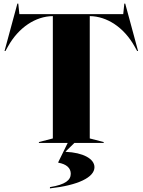

<svg xmlns="http://www.w3.org/2000/svg" viewBox="-20 -790 788 1061"><path d="M195 0H354L302 106V109C348 117 371 139 371 170C371 205 342 230 256 244V251C411 234 502 190 502 134C502 87 438 53 343 49V47L391 0H553V-5L476 -25V-701C571 -700 665 -639 724 -533L738 -508H743L672 -770H667L661 -712H87L81 -770H76L5 -508H10L24 -533C83 -639 177 -700 272 -701V-25L195 -5Z"/></svg>

Font: Nyght Serif Dark
Style: Regular
Weight: 800
Designer: Maksym Kobuzan
Version: Version 0.410;Glyphs 3.1.2 (3151)